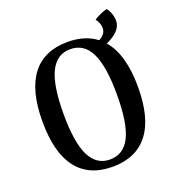

<svg xmlns="http://www.w3.org/2000/svg" viewBox="-145 -918 950 1044"><g transform="rotate(-20 329.5 -395.5)"><path d="M527 -628Q606 -537 606 -348Q606 -168 535.5 -77.5Q465 13 329 13Q193 13 123 -77.5Q53 -168 53 -348Q53 -528 123 -618.5Q193 -709 329 -709Q429 -709 494 -659Q535 -679 535 -716Q535 -730 529 -745Q523 -760 514 -770Q526 -779 550 -790Q574 -801 590 -804Q601 -793 609 -771Q617 -749 617 -727Q617 -696 593 -671Q569 -646 527 -628ZM484 -348Q484 -513 446 -590Q408 -667 329 -667Q251 -667 213 -590Q175 -513 175 -348Q175 -183 213 -106Q251 -29 329 -29Q408 -29 446 -105.5Q484 -182 484 -348Z"/></g></svg>

Font: Arima Madurai
Style: Bold
Weight: 700
Designer: Joana Correia and Natanael Gama
Foundry: NDISCOVER
Version: Version 1.019